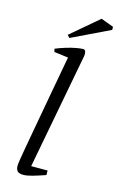

<svg xmlns="http://www.w3.org/2000/svg" viewBox="-137 -962 635 1027"><g transform="rotate(15 181.0 -448.5)"><path d="M104 9Q77 9 69 -2Q61 -13 61 -31Q61 -35 62 -43.5Q63 -52 65.5 -68Q68 -84 73 -112.5Q78 -141 86 -186Q94 -231 106 -296.5Q118 -362 134 -451.5Q150 -541 172 -659L94 -669L90 -686Q119 -698 147.5 -706.5Q176 -715 200 -719.5Q224 -724 237 -724Q248 -724 251 -717.5Q254 -711 254 -703Q254 -697 254 -693.5Q254 -690 253 -687L132 -47H223V-22Q180 -7 151 1Q122 9 104 9ZM152 -762 139 -776 292 -906 362 -880V-863Z"/></g></svg>

Font: Manuale Light
Style: Italic
Weight: 300
Italic angle: -11°
Version: Version 1.002